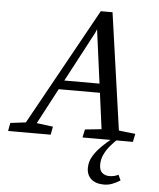

<svg xmlns="http://www.w3.org/2000/svg" viewBox="-101 -721 839 1010"><g transform="rotate(5 318.5 -216.5)"><path d="M-41 0 -33 -43 73 -56H91L192 -43L184 0ZM19 0 390 -670H452L547 0H455L376 -594H387L371 -555L77 0ZM184 -242 196 -290H478L468 -242ZM352 0 361 -43 486 -56H511L627 -43L618 0ZM486 237Q442 237 418 215.5Q394 194 394 157Q394 124 411 95.5Q428 67 453.5 41.5Q479 16 507 -6V-12H543Q520 9 500.5 32Q481 55 469 80.5Q457 106 457 134Q457 164 472 177Q487 190 510 190Q522 190 534 187.5Q546 185 558 179L571 208Q552 220 530.5 228.5Q509 237 486 237Z"/></g></svg>

Font: Source Serif 4 18pt
Style: Italic
Weight: 400
Italic angle: -12°
Designer: Frank Grießhammer
Foundry: Adobe Systems Incorporated
Version: Version 4.004;hotconv 1.0.116;makeotfexe 2.5.65601